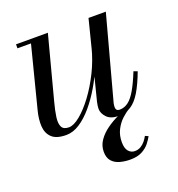

<svg xmlns="http://www.w3.org/2000/svg" viewBox="-124 -563 818 881"><g transform="rotate(-20 285.0 -122.0)"><path d="M126.5 10Q78.5 10 56.5 -10.8Q34.5 -31.5 32.2 -66Q30 -100.5 40.5 -141L117 -440.5H51V-460H206.5L125.5 -152.5Q115 -113.5 110.8 -83.2Q106.5 -53 114.8 -36Q123 -19 149.5 -19Q173 -19 205 -45.2Q237 -71.5 269.8 -115.5Q302.5 -159.5 329.8 -214.5Q357 -269.5 371.5 -327H386.5Q376.5 -285.5 357.2 -239.2Q338 -193 312 -148.8Q286 -104.5 255.5 -68.5Q225 -32.5 192.2 -11.2Q159.5 10 126.5 10ZM382.5 10Q343.5 10 324.5 -10Q305.5 -30 305.5 -52.5Q305.5 -58.5 306.8 -67.8Q308 -77 310 -85L405 -460H489.5L379.5 -52.5Q378.5 -48 378 -43.2Q377.5 -38.5 377.5 -34.5Q377.5 -15.5 396 -15.5Q419 -15.5 438.5 -30.2Q458 -45 476.2 -76.8Q494.5 -108.5 515 -159.5L533.5 -153Q512 -95.5 490.2 -59.5Q468.5 -23.5 442.5 -6.8Q416.5 10 382.5 10ZM363.5 216.5Q338 216.5 314.2 210.2Q290.5 204 275.5 187.5Q260.5 171 260.5 141Q260.5 111 278 86Q295.5 61 322.5 41.8Q349.5 22.5 378.5 9Q407.5 -4.5 430.5 -11.5L436 -3.5Q418.5 6.5 399.2 24.5Q380 42.5 366.8 68.5Q353.5 94.5 353.5 128.5Q353.5 158.5 366 172.8Q378.5 187 396.5 187Q413 187 425.8 179.2Q438.5 171.5 447.8 160Q457 148.5 463 137L478.5 144Q471 158 457.8 175Q444.5 192 421.8 204.2Q399 216.5 363.5 216.5Z"/></g></svg>

Font: Bodoni Moda 11pt
Style: Italic
Weight: 400
Italic angle: -13°
Version: Version 2.004